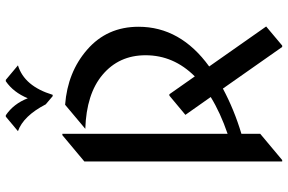

<svg xmlns="http://www.w3.org/2000/svg" viewBox="-189 -808 1016 678"><g transform="rotate(-90 319.0 -469.0)"><path d="M87.9 19.5V-679.2L180.7 -756.8H185.5V-173.3Q259.8 -198.7 315.4 -232.9L252.4 -322.3L320.3 -378.9H325.2L388.2 -289.1Q462.9 -363.8 462.9 -462.9Q462.9 -557.1 393.6 -615.2Q326.2 -671.9 203.1 -675.8L288.1 -747.1Q403.3 -738.3 482.4 -669.4Q563.5 -599.1 563.5 -487.8Q563.5 -339.8 423.3 -238.3L564.5 -37.1L497.1 19.5H492.2L345.2 -189.9Q270.5 -149.9 185.5 -124.5V-58.1L92.8 19.5ZM246.1 -956.5H251Q291.5 -929.2 311 -878.9Q332 -929.7 371.1 -956.5H376L427.2 -913.6Q353.5 -891.1 323.2 -791H318.4L289.6 -815.4Q248.5 -894.5 194.8 -913.6Z"/></g></svg>

Font: Gothica
Style: Book
Weight: 400
Designer: Wojciech Kalinowski "wmk69" (wmk69@o2.pl)
Foundry: Wojciech Kalinowski "wmk69" (wmk69@o2.pl)
Version: Version 2.1.0; 2021-05-14